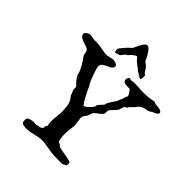

<svg xmlns="http://www.w3.org/2000/svg" viewBox="-244 -1054 1205 1205"><g transform="rotate(45 358.5 -451.5)"><path d="M148.9 -37.1Q148.9 -43.5 155 -47.9Q161.1 -52.2 169.4 -54.9Q177.7 -57.6 186 -58.8Q194.3 -60.1 198.7 -60.1L218.3 -57.6Q223.6 -60.5 231.7 -61.5Q239.7 -62.5 247.3 -64.5Q254.9 -66.4 261 -70.3Q267.1 -74.2 268.1 -83V-96.2L277.3 -105Q277.3 -109.9 275.6 -112.5Q273.9 -115.2 272 -116.7V-163.1L277.3 -216.3V-236.3Q277.3 -267.6 271.5 -294.9Q264.6 -319.8 243.2 -343.8Q243.2 -348.1 241.2 -352.8Q239.3 -357.4 236.8 -362.5Q234.4 -367.7 232.4 -372.6Q230.5 -377.4 230 -381.8V-402.8L224.1 -410.6Q218.8 -414.6 212.9 -420.9Q207 -427.2 201.4 -434.3Q195.8 -441.4 191.2 -449Q186.5 -456.5 183.6 -462.9Q182.6 -462.9 181.6 -467.8Q180.7 -472.7 180.7 -474.6Q178.2 -485.4 172.1 -498.5Q166 -511.7 158.2 -525.1Q150.4 -538.6 141.8 -551.3Q133.3 -564 126 -573.7Q122.6 -579.1 121.6 -585.2Q120.6 -591.3 119.6 -597.4Q118.7 -603.5 116.2 -609.4Q113.8 -615.2 107.4 -620.1Q99.6 -625 85.9 -629.2Q72.3 -633.3 59.1 -638.4Q45.9 -643.6 36.1 -651.4Q26.4 -659.2 26.4 -671.4Q26.4 -676.8 30.3 -681.9Q34.2 -687 39.6 -690.7Q44.9 -694.3 51.3 -696.5Q57.6 -698.7 62.5 -698.7Q71.3 -698.7 81.3 -696Q91.3 -693.4 101.6 -692.9H135.3Q158.7 -690.4 181.4 -685.3Q204.1 -680.2 226.6 -680.2L271.5 -689.9Q276.9 -689.9 283.9 -689Q291 -688 297.6 -685.3Q304.2 -682.6 308.8 -678.2Q313.5 -673.8 313.5 -667.5Q313.5 -658.7 307.6 -652.6Q301.8 -646.5 293.2 -641.8Q284.7 -637.2 274.7 -633.1Q264.6 -628.9 256.1 -623.5Q247.6 -618.2 241.7 -610.8Q235.8 -603.5 235.8 -592.8Q235.8 -589.8 238.5 -579.8Q241.2 -569.8 245.6 -556.4Q250 -543 255.4 -528.1Q260.7 -513.2 266.1 -500.2Q271.5 -487.3 276.4 -478Q281.2 -468.8 284.2 -467.3Q285.6 -462.9 289.8 -453.6Q293.9 -444.3 298.8 -434.3Q303.7 -424.3 308.3 -415.5Q313 -406.7 315.4 -402.8Q315.9 -400.4 320.3 -392.3Q324.7 -384.3 330.1 -375.5Q335.4 -366.7 340.6 -359.9Q345.7 -353 348.1 -353Q353 -353 360.6 -358.4Q368.2 -363.8 376.2 -371.3Q384.3 -378.9 390.9 -386.7Q397.5 -394.5 400.4 -399.4Q401.4 -401.4 402.1 -406.7Q402.8 -412.1 402.8 -413.1Q402.8 -414.1 403.8 -416Q404.8 -418 405.8 -418Q406.7 -419.9 410.9 -424.8Q415 -429.7 419.9 -434.8Q424.8 -439.9 429.2 -444.6Q433.6 -449.2 435.1 -451.2Q436.5 -463.4 442.4 -474.1Q448.2 -484.9 455.3 -495.1Q462.4 -505.4 469.2 -515.6Q476.1 -525.9 480 -537.1Q485.4 -548.3 488.3 -557.1Q491.2 -565.9 494.1 -576.2L501 -591.3Q501 -595.7 497.8 -602.1Q494.6 -608.4 490.2 -614.7Q485.8 -621.1 481.4 -626.2Q477.1 -631.3 474.6 -633.3H472.2Q469.2 -633.3 465.3 -633.1Q461.4 -632.8 457 -632.8Q449.7 -632.8 442.4 -633.5Q435.1 -634.3 429.4 -637Q423.8 -639.6 420.2 -644.3Q416.5 -648.9 416.5 -656.2Q416.5 -664.1 420.4 -672.4Q424.3 -680.7 432.6 -680.7Q433.6 -680.7 436 -679Q438.5 -677.2 439.5 -676.8H440.4Q449.2 -676.8 456.1 -678.7Q462.9 -680.7 469.7 -680.7L546.9 -676.8Q564.5 -676.8 578.6 -677.2Q592.8 -677.7 609.9 -680.7Q610.8 -680.7 614.7 -681.4Q618.7 -682.1 623.3 -683.1Q627.9 -684.1 632.8 -684.8Q637.7 -685.5 640.6 -686Q645 -686 647.2 -685.1Q649.4 -684.1 654.8 -680.7L688.5 -676.8Q692.4 -676.3 697.3 -675.3Q702.1 -674.3 706.5 -672.1Q710.9 -669.9 714.1 -666.3Q717.3 -662.6 717.3 -657.2Q717.3 -655.3 714.4 -651.9Q711.4 -648.4 710.4 -646Q708.5 -644 704.1 -641.6Q699.7 -639.2 694.8 -637Q689.9 -634.8 685.1 -632.8Q680.2 -630.9 677.7 -630.4Q670.9 -623.5 662.8 -619.6Q654.8 -615.7 643.6 -614.7Q628.4 -612.3 617.9 -607.9Q607.4 -603.5 597.2 -594.7Q592.8 -590.8 590.1 -587.6Q587.4 -584.5 587.4 -582L554.2 -548.3Q552.7 -542 550 -539.3Q547.4 -536.6 544.2 -535.2Q541 -533.7 537.8 -532.2Q534.7 -530.8 532.2 -526.4Q529.3 -522 527.6 -516.6Q525.9 -511.2 524.4 -505.6Q522.9 -500 521.2 -494.9Q519.5 -489.7 516.1 -485.8L480 -446.8Q478 -444.3 476.8 -439.7Q475.6 -435.1 475.6 -428.2Q475.6 -422.9 475.6 -418.5Q475.6 -414.1 474.6 -413.1Q472.7 -405.3 464.6 -398.2Q456.5 -391.1 446.8 -384Q437 -377 428.2 -369.4Q419.4 -361.8 416.5 -353L408.2 -327.6Q403.8 -320.3 400.1 -316.2Q396.5 -312 393.8 -308.3Q391.1 -304.7 389.4 -299.3Q387.7 -293.9 387.7 -283.7L395.5 -228L387.7 -161.1Q387.7 -152.3 387.9 -142.1Q388.2 -131.8 388.9 -121.3Q389.6 -110.8 391.4 -100.8Q393.1 -90.8 395.5 -83Q399.4 -79.6 404.3 -79.1Q409.2 -78.6 411.6 -77.6L421.4 -66.9Q423.3 -64.9 432.6 -62.7Q441.9 -60.5 454.6 -58.3Q467.3 -56.2 481.4 -53.7Q495.6 -51.3 507.8 -48.6Q520 -45.9 527.8 -43.2Q535.6 -40.5 535.6 -38.1Q537.1 -35.6 537.6 -32.5Q538.1 -29.3 538.1 -26.4Q538.1 -22.9 537.6 -20.3Q537.1 -17.6 535.6 -13.7Q535.6 -13.2 533.7 -12.2Q531.7 -11.2 529.3 -10Q526.9 -8.8 524.4 -7.3Q522 -5.9 520.5 -4.4Q518.6 -4.4 515.4 -2.7Q512.2 -1 512.2 0H490.2Q463.4 0 438 -0.7Q412.6 -1.5 387.7 -6.8Q365.7 -10.7 347.7 -13.4Q329.6 -16.1 314.5 -16.1Q299.3 -16.1 284.9 -13.2Q270.5 -10.3 256.6 -6.8Q242.7 -3.4 228.8 -0.5Q214.8 2.4 200.2 2.4H188.5Q178.2 2.4 168.5 0.7Q158.7 -1 152.8 -8.3Q149.9 -12.7 149.4 -21Q148.9 -29.3 148.9 -37.1ZM450.7 -800.8Q456.1 -796.4 459.2 -790.8Q462.4 -785.2 465.6 -779.8Q468.8 -774.4 473.1 -769.5Q477.5 -764.6 485.4 -761.7V-740.2Q485.4 -736.3 484.6 -732.9Q483.9 -729.5 479 -723.6L465.8 -728.5Q461.4 -729.5 460.2 -730.5Q459 -731.4 458 -732.4Q457 -733.4 454.8 -735.4Q452.6 -737.3 446.8 -740.7Q440.9 -743.7 437.7 -745.4Q434.6 -747.1 432.4 -749Q430.2 -751 428 -753.2Q425.8 -755.4 421.4 -759.3L416.5 -763.2Q415 -764.2 411.6 -766.4Q408.2 -768.6 404.3 -771.5Q400.4 -774.4 397.2 -777.1Q394 -779.8 393.6 -781.2Q388.7 -783.2 384.5 -788.1Q380.4 -793 376.7 -797.6Q373 -802.2 369.6 -805.9Q366.2 -809.6 363.3 -809.6Q359.4 -809.6 352.1 -804.9Q344.7 -800.3 337.6 -794.2Q330.6 -788.1 325.4 -782.2Q320.3 -776.4 320.3 -774.4Q308.6 -769.5 303.7 -764.2Q298.8 -758.8 295.4 -753.4Q292 -748 287.8 -743.2Q283.7 -738.3 273.4 -734.9Q270 -734.9 262 -731.9Q253.9 -729 249.5 -729Q248 -729.5 247.1 -733.4Q246.1 -737.3 245.4 -742.2Q244.6 -747.1 244.4 -751Q244.1 -754.9 244.1 -755.4Q244.1 -756.8 249 -763.7Q253.9 -770.5 260.3 -778.3Q266.6 -786.1 272.7 -792.7Q278.8 -799.3 280.8 -800.8Q280.8 -803.2 285.4 -807.1Q290 -811 295.7 -815.9Q301.3 -820.8 306.4 -826.2Q311.5 -831.5 312.5 -836.9Q316.4 -844.2 321.5 -855.7Q326.7 -867.2 333 -878.2Q339.4 -889.2 346.9 -897Q354.5 -904.8 363.3 -904.8Q371.1 -904.8 379.4 -896.5Q387.7 -888.2 395.3 -877Q402.8 -865.7 408.9 -854.5Q415 -843.3 418 -836.9L421.4 -826.7Q422.9 -824.7 427.5 -821.3Q432.1 -817.9 437.3 -814.2Q442.4 -810.5 446.5 -807.1Q450.7 -803.7 450.7 -800.8Z"/></g></svg>

Font: IM FELL English
Style: Regular
Weight: 400
Designer: Igino Marini
Foundry: Igino Marini
Version: 3.00